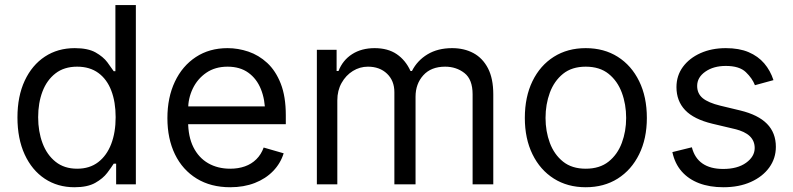

<svg xmlns="http://www.w3.org/2000/svg" viewBox="-20 -748 3218 779"><path d="M282.2 11.7Q213.9 11.7 161.6 -22.9Q109.4 -57.6 80.1 -121.3Q50.8 -185.1 50.8 -271.5Q50.8 -357.4 80.3 -420.7Q109.9 -483.9 162.1 -518.3Q214.4 -552.7 283.2 -552.7Q336.9 -552.7 367.9 -535.2Q398.9 -517.6 415.5 -495.4Q432.1 -473.1 441.4 -459H448.2V-727.5H531.2V0H451.2V-84H441.4Q432.1 -69.3 415 -46.6Q397.9 -23.9 366.5 -6.1Q335 11.7 282.2 11.7ZM293 -63.5Q343.8 -63.5 378.4 -90.1Q413.1 -116.7 431.2 -163.8Q449.2 -210.9 449.2 -272.5Q449.2 -334 431.6 -380.1Q414.1 -426.3 379.2 -451.9Q344.2 -477.5 293 -477.5Q240.2 -477.5 205.1 -450.2Q169.9 -422.9 152.3 -376.5Q134.8 -330.1 134.8 -272.5Q134.8 -214.4 152.6 -167Q170.4 -119.6 205.6 -91.6Q240.7 -63.5 293 -63.5Z M914.1 11.7Q835.4 11.7 778.1 -23.4Q720.7 -58.6 689.9 -121.8Q659.2 -185.1 659.2 -268.6Q659.2 -352.5 689.5 -416.5Q719.7 -480.5 774.7 -516.6Q829.6 -552.7 903.3 -552.7Q945.8 -552.7 987.8 -538.6Q1029.8 -524.4 1064.2 -492.7Q1098.6 -460.9 1119.1 -408.7Q1139.6 -356.4 1139.6 -280.3V-244.1H718.8V-316.4H1094.2L1055.7 -289.1Q1055.7 -343.8 1038.6 -386.2Q1021.5 -428.7 987.5 -453.1Q953.6 -477.5 903.3 -477.5Q853 -477.5 817.1 -452.9Q781.2 -428.2 762.2 -388.7Q743.2 -349.1 743.2 -303.7V-255.9Q743.2 -193.8 764.6 -150.9Q786.1 -107.9 824.7 -85.7Q863.3 -63.5 914.1 -63.5Q946.8 -63.5 973.6 -73Q1000.5 -82.5 1020 -101.8Q1039.6 -121.1 1049.8 -149.4L1130.9 -126Q1118.2 -85 1088.1 -54Q1058.1 -22.9 1013.7 -5.6Q969.2 11.7 914.1 11.7Z M1265.6 0V-545.9H1345.7V-460H1353.5Q1370.6 -503.9 1408.7 -528.3Q1446.8 -552.7 1500 -552.7Q1553.7 -552.7 1589.6 -528.3Q1625.5 -503.9 1645.5 -460H1651.4Q1672.9 -502.4 1714.6 -527.6Q1756.3 -552.7 1814.5 -552.7Q1863.3 -552.7 1900.9 -532.5Q1938.5 -512.2 1960 -470.7Q1981.4 -429.2 1981.4 -365.2V0H1897.5V-365.2Q1897.5 -425.8 1864.3 -451.7Q1831.1 -477.5 1786.1 -477.5Q1729 -477.5 1697.5 -442.6Q1666 -407.7 1666 -355.5V0H1580.1V-374Q1580.1 -420.4 1550.3 -449Q1520.5 -477.5 1472.7 -477.5Q1439.9 -477.5 1411.6 -460Q1383.3 -442.4 1366 -411.6Q1348.6 -380.9 1348.6 -340.8V0Z M2356.4 11.7Q2282.7 11.7 2227.1 -23.4Q2171.4 -58.6 2140.4 -122.1Q2109.4 -185.5 2109.4 -269.5Q2109.4 -355 2140.4 -418.7Q2171.4 -482.4 2227.1 -517.6Q2282.7 -552.7 2356.4 -552.7Q2430.7 -552.7 2486.3 -517.6Q2542 -482.4 2573.2 -418.7Q2604.5 -355 2604.5 -269.5Q2604.5 -185.5 2573.2 -122.1Q2542 -58.6 2486.3 -23.4Q2430.7 11.7 2356.4 11.7ZM2356.4 -63.5Q2413.1 -63.5 2449.2 -92.3Q2485.4 -121.1 2502.9 -168.2Q2520.5 -215.3 2520.5 -269.5Q2520.5 -324.7 2502.9 -372.1Q2485.4 -419.4 2449.2 -448.5Q2413.1 -477.5 2356.4 -477.5Q2300.3 -477.5 2264.4 -448.5Q2228.5 -419.4 2210.9 -372.1Q2193.4 -324.7 2193.4 -269.5Q2193.4 -215.3 2210.9 -168.2Q2228.5 -121.1 2264.4 -92.3Q2300.3 -63.5 2356.4 -63.5Z M3118.2 -422.9 3043 -402.3Q3032.2 -430.2 3006.1 -455.3Q2980 -480.5 2924.8 -480.5Q2875 -480.5 2841.8 -457.3Q2808.6 -434.1 2808.6 -399.4Q2808.6 -368.2 2831.3 -349.6Q2854 -331.1 2902.3 -319.3L2983.4 -299.8Q3056.2 -282.2 3092 -245.6Q3127.9 -209 3127.9 -152.3Q3127.9 -105.5 3101.1 -68.4Q3074.2 -31.2 3026.4 -9.8Q2978.5 11.7 2915 11.7Q2859.4 11.7 2816.4 -4.6Q2773.4 -21 2745.6 -52.7Q2717.8 -84.5 2708 -130.9L2787.1 -150.4Q2798.3 -106.4 2830.3 -84.5Q2862.3 -62.5 2914.1 -62.5Q2972.2 -62.5 3007.1 -87.6Q3042 -112.8 3042 -147.5Q3042 -176.3 3022 -195.6Q3002 -214.8 2960.9 -224.6L2870.1 -246.1Q2794.9 -264.2 2759.8 -301.3Q2724.6 -338.4 2724.6 -394.5Q2724.6 -440.9 2750.7 -476.6Q2776.9 -512.2 2822.3 -532.5Q2867.7 -552.7 2924.8 -552.7Q2979 -552.7 3017.3 -536.4Q3055.7 -520 3080.6 -491Q3105.5 -461.9 3118.2 -422.9Z"/></svg>

Font: Inter V
Style: Weight 400 Optical size 14.0
Weight: 400
Designer: Rasmus Andersson
Foundry: rsms
Version: Version 4.000;git-4fc901f